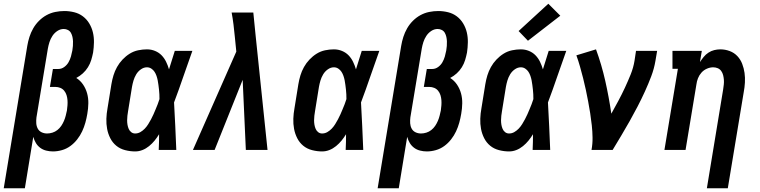

<svg xmlns="http://www.w3.org/2000/svg" viewBox="-47 -802 4067 1027"><path d="M-27 205 99 -557Q103 -581 110.5 -604.5Q118 -628 130.5 -650Q143 -672 161.5 -690.5Q180 -709 202 -721Q224 -733 248.5 -738Q273 -743 297 -743Q324 -743 350 -736.5Q376 -730 396.5 -714.5Q417 -699 430.5 -676.5Q444 -654 450 -628.5Q456 -603 455.5 -575.5Q455 -548 451 -521Q447 -501 441 -481Q435 -461 423.5 -442.5Q412 -424 396 -409.5Q380 -395 361 -385Q383 -371 397.5 -349.5Q412 -328 419 -302.5Q426 -277 425.5 -249Q425 -221 420 -193Q416 -169 409.5 -145.5Q403 -122 392.5 -99.5Q382 -77 366 -56.5Q350 -36 329.5 -21Q309 -6 284.5 1Q260 8 236 8Q218 8 200 3.5Q182 -1 168 -11.5Q154 -22 145 -37Q136 -52 131 -70L86 205ZM205 -88Q219 -88 233.5 -92.5Q248 -97 260 -106.5Q272 -116 280.5 -128.5Q289 -141 295 -155Q301 -169 304.5 -183Q308 -197 311 -211Q313 -225 314 -239Q315 -253 314 -266.5Q313 -280 309 -293Q305 -306 296.5 -316.5Q288 -327 275.5 -332Q263 -337 250 -337H220L236 -433H265Q282 -433 296.5 -443.5Q311 -454 319.5 -469Q328 -484 332.5 -500Q337 -516 340 -532Q342 -544 343 -556.5Q344 -569 343.5 -581Q343 -593 340.5 -604.5Q338 -616 332.5 -626Q327 -636 316.5 -641.5Q306 -647 294 -647Q276 -647 260 -636.5Q244 -626 233.5 -610Q223 -594 217.5 -576.5Q212 -559 209 -542L148 -174Q146 -158 147 -142.5Q148 -127 155 -114Q162 -101 175.5 -94.5Q189 -88 205 -88Z M676 8Q649 8 622 1Q595 -6 575 -22.5Q555 -39 543 -62.5Q531 -86 526 -112.5Q521 -139 522 -167Q523 -195 528 -222L549 -352Q553 -376 560 -399Q567 -422 579 -443.5Q591 -465 608.5 -483.5Q626 -502 647 -515Q668 -528 692 -533Q716 -538 739 -538Q762 -538 782.5 -529.5Q803 -521 817.5 -506Q832 -491 841.5 -471.5Q851 -452 857 -431Q865 -456 872.5 -480.5Q880 -505 888 -530H982Q957 -461 933.5 -392Q910 -323 884 -254Q888 -191 890.5 -127.5Q893 -64 896 0H802Q803 -21 803.5 -42Q804 -63 804 -84Q793 -66 780 -50Q767 -34 750.5 -20.5Q734 -7 715 0.5Q696 8 676 8ZM676 -88Q691 -88 704 -95.5Q717 -103 727.5 -114Q738 -125 746 -138Q754 -151 761 -164Q768 -177 774 -190.5Q780 -204 785.5 -217.5Q791 -231 796.5 -244.5Q802 -258 806 -272Q806 -285 805.5 -297.5Q805 -310 803.5 -322.5Q802 -335 800.5 -347.5Q799 -360 796.5 -372.5Q794 -385 790 -396.5Q786 -408 779.5 -418Q773 -428 762.5 -435Q752 -442 739 -442Q722 -442 706.5 -431Q691 -420 681.5 -404Q672 -388 667 -371Q662 -354 659 -337L638 -207Q636 -195 634.5 -183Q633 -171 633 -158.5Q633 -146 635 -134.5Q637 -123 641.5 -112.5Q646 -102 655 -95Q664 -88 676 -88Z M985 0 1217 -526 1209 -606Q1206 -638 1202 -670.5Q1198 -703 1192 -735H1308L1320 -615L1384 0H1268L1251 -375L1101 0Z M1676 8Q1649 8 1622 1Q1595 -6 1575 -22.5Q1555 -39 1543 -62.5Q1531 -86 1526 -112.5Q1521 -139 1522 -167Q1523 -195 1528 -222L1549 -352Q1553 -376 1560 -399Q1567 -422 1579 -443.5Q1591 -465 1608.5 -483.5Q1626 -502 1647 -515Q1668 -528 1692 -533Q1716 -538 1739 -538Q1762 -538 1782.5 -529.5Q1803 -521 1817.5 -506Q1832 -491 1841.5 -471.5Q1851 -452 1857 -431Q1865 -456 1872.5 -480.5Q1880 -505 1888 -530H1982Q1957 -461 1933.5 -392Q1910 -323 1884 -254Q1888 -191 1890.5 -127.5Q1893 -64 1896 0H1802Q1803 -21 1803.5 -42Q1804 -63 1804 -84Q1793 -66 1780 -50Q1767 -34 1750.5 -20.5Q1734 -7 1715 0.5Q1696 8 1676 8ZM1676 -88Q1691 -88 1704 -95.5Q1717 -103 1727.5 -114Q1738 -125 1746 -138Q1754 -151 1761 -164Q1768 -177 1774 -190.5Q1780 -204 1785.5 -217.5Q1791 -231 1796.5 -244.5Q1802 -258 1806 -272Q1806 -285 1805.5 -297.5Q1805 -310 1803.5 -322.5Q1802 -335 1800.5 -347.5Q1799 -360 1796.5 -372.5Q1794 -385 1790 -396.5Q1786 -408 1779.5 -418Q1773 -428 1762.5 -435Q1752 -442 1739 -442Q1722 -442 1706.5 -431Q1691 -420 1681.5 -404Q1672 -388 1667 -371Q1662 -354 1659 -337L1638 -207Q1636 -195 1634.5 -183Q1633 -171 1633 -158.5Q1633 -146 1635 -134.5Q1637 -123 1641.5 -112.5Q1646 -102 1655 -95Q1664 -88 1676 -88Z M1973 205 2099 -557Q2103 -581 2110.5 -604.5Q2118 -628 2130.5 -650Q2143 -672 2161.5 -690.5Q2180 -709 2202 -721Q2224 -733 2248.5 -738Q2273 -743 2297 -743Q2324 -743 2350 -736.5Q2376 -730 2396.5 -714.5Q2417 -699 2430.5 -676.5Q2444 -654 2450 -628.5Q2456 -603 2455.5 -575.5Q2455 -548 2451 -521Q2447 -501 2441 -481Q2435 -461 2423.5 -442.5Q2412 -424 2396 -409.5Q2380 -395 2361 -385Q2383 -371 2397.5 -349.5Q2412 -328 2419 -302.5Q2426 -277 2425.5 -249Q2425 -221 2420 -193Q2416 -169 2409.5 -145.5Q2403 -122 2392.5 -99.5Q2382 -77 2366 -56.5Q2350 -36 2329.5 -21Q2309 -6 2284.5 1Q2260 8 2236 8Q2218 8 2200 3.5Q2182 -1 2168 -11.5Q2154 -22 2145 -37Q2136 -52 2131 -70L2086 205ZM2205 -88Q2219 -88 2233.5 -92.5Q2248 -97 2260 -106.5Q2272 -116 2280.5 -128.5Q2289 -141 2295 -155Q2301 -169 2304.5 -183Q2308 -197 2311 -211Q2313 -225 2314 -239Q2315 -253 2314 -266.5Q2313 -280 2309 -293Q2305 -306 2296.5 -316.5Q2288 -327 2275.5 -332Q2263 -337 2250 -337H2220L2236 -433H2265Q2282 -433 2296.5 -443.5Q2311 -454 2319.5 -469Q2328 -484 2332.5 -500Q2337 -516 2340 -532Q2342 -544 2343 -556.5Q2344 -569 2343.5 -581Q2343 -593 2340.5 -604.5Q2338 -616 2332.5 -626Q2327 -636 2316.5 -641.5Q2306 -647 2294 -647Q2276 -647 2260 -636.5Q2244 -626 2233.5 -610Q2223 -594 2217.5 -576.5Q2212 -559 2209 -542L2148 -174Q2146 -158 2147 -142.5Q2148 -127 2155 -114Q2162 -101 2175.5 -94.5Q2189 -88 2205 -88Z M2676 8Q2649 8 2622 1Q2595 -6 2575 -22.5Q2555 -39 2543 -62.5Q2531 -86 2526 -112.5Q2521 -139 2522 -167Q2523 -195 2528 -222L2549 -352Q2553 -376 2560 -399Q2567 -422 2579 -443.5Q2591 -465 2608.5 -483.5Q2626 -502 2647 -515Q2668 -528 2692 -533Q2716 -538 2739 -538Q2762 -538 2782.5 -529.5Q2803 -521 2817.5 -506Q2832 -491 2841.5 -471.5Q2851 -452 2857 -431Q2865 -456 2872.5 -480.5Q2880 -505 2888 -530H2982Q2957 -461 2933.5 -392Q2910 -323 2884 -254Q2888 -191 2890.5 -127.5Q2893 -64 2896 0H2802Q2803 -21 2803.5 -42Q2804 -63 2804 -84Q2793 -66 2780 -50Q2767 -34 2750.5 -20.5Q2734 -7 2715 0.5Q2696 8 2676 8ZM2676 -88Q2691 -88 2704 -95.5Q2717 -103 2727.5 -114Q2738 -125 2746 -138Q2754 -151 2761 -164Q2768 -177 2774 -190.5Q2780 -204 2785.5 -217.5Q2791 -231 2796.5 -244.5Q2802 -258 2806 -272Q2806 -285 2805.5 -297.5Q2805 -310 2803.5 -322.5Q2802 -335 2800.5 -347.5Q2799 -360 2796.5 -372.5Q2794 -385 2790 -396.5Q2786 -408 2779.5 -418Q2773 -428 2762.5 -435Q2752 -442 2739 -442Q2722 -442 2706.5 -431Q2691 -420 2681.5 -404Q2672 -388 2667 -371Q2662 -354 2659 -337L2638 -207Q2636 -195 2634.5 -183Q2633 -171 2633 -158.5Q2633 -146 2635 -134.5Q2637 -123 2641.5 -112.5Q2646 -102 2655 -95Q2664 -88 2676 -88ZM2777 -584 2727 -636 2886 -782 2950 -718Z M3117 0Q3123 -33 3122.5 -66Q3122 -99 3118.5 -131.5Q3115 -164 3110 -196Q3105 -228 3099 -259.5Q3093 -291 3086.5 -322Q3080 -353 3072 -384Q3064 -415 3055.5 -445.5Q3047 -476 3036 -506L3141 -538Q3171 -456 3190.5 -369.5Q3210 -283 3223 -194Q3242 -228 3260.5 -262.5Q3279 -297 3295.5 -332.5Q3312 -368 3326.5 -404Q3341 -440 3347 -477L3355 -530H3468L3459 -477Q3452 -435 3436.5 -394Q3421 -353 3402.5 -312.5Q3384 -272 3363.5 -232.5Q3343 -193 3321 -154Q3299 -115 3276 -76.5Q3253 -38 3230 0Z M3734 205 3821 -323Q3823 -336 3824.5 -349.5Q3826 -363 3825 -375.5Q3824 -388 3821 -400Q3818 -412 3811 -422Q3804 -432 3792.5 -437Q3781 -442 3768 -442Q3751 -442 3734 -434.5Q3717 -427 3705 -413.5Q3693 -400 3686.5 -383.5Q3680 -367 3678 -350L3620 0H3507L3579 -434H3550V-530H3707L3697 -470Q3706 -484 3717 -497.5Q3728 -511 3742.5 -520.5Q3757 -530 3773.5 -534Q3790 -538 3806 -538Q3832 -538 3856 -529Q3880 -520 3897 -502Q3914 -484 3923 -460.5Q3932 -437 3935.5 -412Q3939 -387 3937.5 -360.5Q3936 -334 3931 -308L3846 205Z"/></svg>

Font: Iosevka Slab
Style: Bold Italic
Weight: 700
Italic angle: -9°
Monospace: yes
Designer: Belleve Invis
Foundry: Belleve Invis
Version: Version 11.1.0; ttfautohint (v1.8.3)